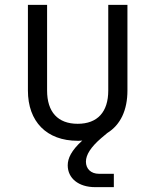

<svg xmlns="http://www.w3.org/2000/svg" viewBox="-20 -570 640 791"><path d="M449 201V146H388C354 146 334 125 334 96C334 68 354 36 397 -1L422 -22C477 -56 505 -117 505 -197V-550H426V-197C426 -109 382 -60 300 -60C218 -60 174 -109 174 -197V-550H95V-197C95 -69 172 10 300 10C306 10 313 10 319 9C274 50 259 82 259 111C259 164 303 201 372 201Z"/></svg>

Font: Tekne LDO Light
Style: Regular
Weight: 300
Monospace: yes
Designer: Alessio Laiso, Mario Rullo, Paolo Rosset
Foundry: Alessio Laiso
Version: Version 1.000;hotconv 1.0.109;makeotfexe 2.5.65596